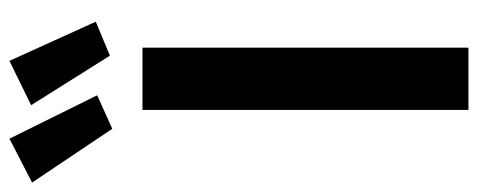

<svg xmlns="http://www.w3.org/2000/svg" viewBox="-396 -690 1013 407"><g transform="rotate(-90 110.5 -486.5)"><path d="M-73 -925 41 -755 112 -787 20 -973ZM91 -927 196 -760 268 -790 185 -973ZM81 -691V0H213V-691Z"/></g></svg>

Font: Fira Sans Medium
Style: Regular
Weight: 500
Designer: Carrois Corporate & Edenspiekermann AG
Foundry: Carrois Corporate GbR & Edenspiekermann AG
Version: Version 4.203